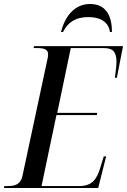

<svg xmlns="http://www.w3.org/2000/svg" viewBox="-47 -946 639 966"><path d="M260 -785H270C292 -830 330 -860 397 -860C464 -860 501 -830 506 -785H516C517 -870 483 -926 406 -926C327 -926 279 -862 260 -785ZM-27 0H447L487 -159H475L459 -107C441 -44 416 -10 353 -10H162L237 -367H440L442 -378H241L309 -704H478C526 -704 539 -679 539 -634C539 -614 534 -577 531 -555H541L572 -714H124L122 -704H143C175 -704 195 -697 195 -673C195 -666 194 -656 191 -645L66 -61C57 -19 30 -10 -8 -10H-25Z"/></svg>

Font: Noto Serif Display Condensed Medium
Style: Italic
Weight: 500
Width: 3
Italic angle: -12°
Designer: Monotype Design Team
Foundry: Monotype Imaging Inc.
Version: Version 2.009